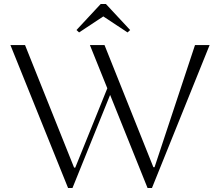

<svg xmlns="http://www.w3.org/2000/svg" viewBox="-20 -925 1093 959"><path d="M32 -700H105L350 -88H356L516 -484L429 -700H502L746 -90H752L954 -700H1027L739 14H717L530 -451L342 14H320ZM509 -905 630 -775 617 -763 496 -843 375 -763 362 -775 483 -905Z"/></svg>

Font: Aboreto
Style: Regular
Weight: 400
Designer: Dominik Jáger
Foundry: Dominik Jáger
Version: Version 1.001; ttfautohint (v1.8.4.7-5d5b)